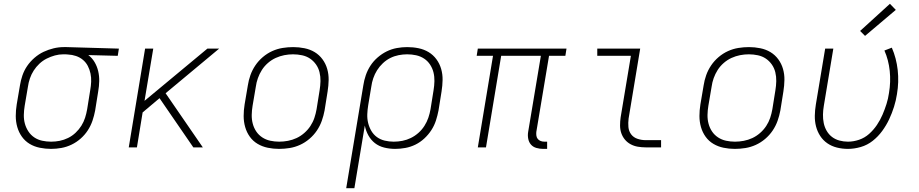

<svg xmlns="http://www.w3.org/2000/svg" viewBox="-20 -776 4840 1011"><path d="M249 8Q219 8 189.5 2Q160 -4 136 -18.5Q112 -33 95.5 -56Q79 -79 71 -107Q63 -135 63 -165Q63 -195 68 -226L85 -326Q89 -352 98 -378.5Q107 -405 123 -428.5Q139 -452 161.5 -471.5Q184 -491 209.5 -503Q235 -515 262 -521.5Q289 -528 316 -528Q320 -528 323.5 -528Q327 -528 331 -528L606 -520L600 -482L445 -486Q465 -471 478 -449Q491 -427 497 -401.5Q503 -376 502.5 -349Q502 -322 497 -294L481 -194Q476 -167 467 -140.5Q458 -114 442.5 -90Q427 -66 405 -46.5Q383 -27 357 -14.5Q331 -2 303.5 3Q276 8 249 8ZM249 -30Q272 -30 294.5 -34.5Q317 -39 338.5 -49.5Q360 -60 378 -77Q396 -94 408.5 -114Q421 -134 428 -156Q435 -178 439 -201L455 -301Q459 -323 460 -345.5Q461 -368 456.5 -389Q452 -410 442.5 -428.5Q433 -447 417 -460.5Q401 -474 380.5 -481Q360 -488 338 -489L325 -490Q322 -490 319 -490Q316 -490 313 -490Q291 -490 269 -484Q247 -478 226 -467.5Q205 -457 187.5 -440.5Q170 -424 157.5 -404.5Q145 -385 137.5 -363Q130 -341 127 -319L110 -219Q106 -195 105.5 -171Q105 -147 111 -125Q117 -103 129.5 -84Q142 -65 160.5 -52.5Q179 -40 202 -35Q225 -30 249 -30Z M658 0 744 -520H787L741 -245L1072 -520H1134L852 -285L1048 0H998L820 -259L731 -184L701 0Z M1450 8Q1450 8 1450 8Q1450 8 1450 8H1449Q1419 8 1390 2Q1361 -4 1336.5 -18.5Q1312 -33 1295.5 -56Q1279 -79 1271 -107Q1263 -135 1263 -165Q1263 -195 1268 -226L1285 -326Q1289 -353 1298.5 -380Q1308 -407 1324.5 -431.5Q1341 -456 1364 -475.5Q1387 -495 1413.5 -507Q1440 -519 1468 -523.5Q1496 -528 1524 -528Q1524 -528 1524 -528Q1524 -528 1524 -528Q1554 -528 1583.5 -522Q1613 -516 1637 -501.5Q1661 -487 1678 -464Q1695 -441 1703 -413Q1711 -385 1710.5 -355Q1710 -325 1705 -294L1689 -194Q1684 -167 1674.5 -140Q1665 -113 1648.5 -88.5Q1632 -64 1609 -44.5Q1586 -25 1559.5 -13Q1533 -1 1505 3.5Q1477 8 1450 8ZM1450 -30Q1473 -30 1496.5 -34.5Q1520 -39 1541.5 -49Q1563 -59 1582 -75.5Q1601 -92 1614.5 -112.5Q1628 -133 1635.5 -155.5Q1643 -178 1647 -201L1663 -301Q1667 -325 1667.5 -349Q1668 -373 1662.5 -395.5Q1657 -418 1644 -436.5Q1631 -455 1612.5 -467.5Q1594 -480 1570.5 -485Q1547 -490 1523 -490Q1500 -490 1477 -485.5Q1454 -481 1432 -471Q1410 -461 1391 -444.5Q1372 -428 1359 -407.5Q1346 -387 1338 -364.5Q1330 -342 1327 -319L1310 -219Q1306 -195 1305.5 -171Q1305 -147 1311 -124.5Q1317 -102 1329.5 -83.5Q1342 -65 1361 -52.5Q1380 -40 1403 -35Q1426 -30 1450 -30Z M1803 215 1893 -326Q1897 -353 1906 -379.5Q1915 -406 1930.5 -430Q1946 -454 1968.5 -473.5Q1991 -493 2016.5 -505.5Q2042 -518 2069.5 -523Q2097 -528 2124 -528Q2155 -528 2184 -522Q2213 -516 2237 -501.5Q2261 -487 2278 -464Q2295 -441 2303 -413Q2311 -385 2310.5 -355Q2310 -325 2305 -294L2289 -194Q2284 -168 2275.5 -141.5Q2267 -115 2251.5 -91Q2236 -67 2214.5 -47Q2193 -27 2167.5 -14.5Q2142 -2 2114.5 3Q2087 8 2061 8Q2031 8 2003 1Q1975 -6 1954 -22.5Q1933 -39 1919.5 -63.5Q1906 -88 1901 -115L1846 215ZM2053 -30Q2076 -30 2099 -34.5Q2122 -39 2143.5 -49.5Q2165 -60 2183.5 -76.5Q2202 -93 2215 -113.5Q2228 -134 2235.5 -156Q2243 -178 2247 -201L2263 -301Q2267 -325 2267.5 -349Q2268 -373 2262.5 -395Q2257 -417 2244.5 -436Q2232 -455 2213 -467.5Q2194 -480 2171 -485Q2148 -490 2124 -490Q2102 -490 2079 -485.5Q2056 -481 2035 -470.5Q2014 -460 1996 -443Q1978 -426 1965.5 -406Q1953 -386 1945.5 -364Q1938 -342 1935 -319L1919 -223Q1915 -199 1914 -175Q1913 -151 1918.5 -128.5Q1924 -106 1935.5 -86.5Q1947 -67 1965 -54Q1983 -41 2006 -35.5Q2029 -30 2053 -30Z M2840 8Q2822 8 2804.5 3Q2787 -2 2776 -14.5Q2765 -27 2761.5 -45Q2758 -63 2761 -81L2828 -482H2619L2539 0H2496L2576 -482H2490L2496 -520H2963L2957 -482H2871L2804 -81Q2803 -71 2804.5 -61Q2806 -51 2812 -44Q2818 -37 2827 -33.5Q2836 -30 2847 -30H2861V8Z M3380 0Q3359 0 3338.5 -3.5Q3318 -7 3300.5 -16.5Q3283 -26 3270.5 -41Q3258 -56 3251.5 -75Q3245 -94 3245 -115.5Q3245 -137 3248 -158L3302 -482H3125V-520H3351L3290 -152Q3287 -129 3289 -107Q3291 -85 3303.5 -68.5Q3316 -52 3337 -45Q3358 -38 3380 -38H3461V0Z M3850 8Q3850 8 3850 8Q3850 8 3850 8H3849Q3819 8 3790 2Q3761 -4 3736.5 -18.5Q3712 -33 3695.5 -56Q3679 -79 3671 -107Q3663 -135 3663 -165Q3663 -195 3668 -226L3685 -326Q3689 -353 3698.5 -380Q3708 -407 3724.5 -431.5Q3741 -456 3764 -475.5Q3787 -495 3813.5 -507Q3840 -519 3868 -523.5Q3896 -528 3924 -528Q3924 -528 3924 -528Q3924 -528 3924 -528Q3954 -528 3983.5 -522Q4013 -516 4037 -501.5Q4061 -487 4078 -464Q4095 -441 4103 -413Q4111 -385 4110.5 -355Q4110 -325 4105 -294L4089 -194Q4084 -167 4074.5 -140Q4065 -113 4048.5 -88.5Q4032 -64 4009 -44.5Q3986 -25 3959.5 -13Q3933 -1 3905 3.5Q3877 8 3850 8ZM3850 -30Q3873 -30 3896.5 -34.5Q3920 -39 3941.5 -49Q3963 -59 3982 -75.5Q4001 -92 4014.5 -112.5Q4028 -133 4035.5 -155.5Q4043 -178 4047 -201L4063 -301Q4067 -325 4067.5 -349Q4068 -373 4062.5 -395.5Q4057 -418 4044 -436.5Q4031 -455 4012.5 -467.5Q3994 -480 3970.5 -485Q3947 -490 3923 -490Q3900 -490 3877 -485.5Q3854 -481 3832 -471Q3810 -461 3791 -444.5Q3772 -428 3759 -407.5Q3746 -387 3738 -364.5Q3730 -342 3727 -319L3710 -219Q3706 -195 3705.5 -171Q3705 -147 3711 -124.5Q3717 -102 3729.5 -83.5Q3742 -65 3761 -52.5Q3780 -40 3803 -35Q3826 -30 3850 -30Z M4445 8Q4415 8 4387 1Q4359 -6 4336.5 -21.5Q4314 -37 4299 -60Q4284 -83 4277 -110Q4270 -137 4270.5 -166.5Q4271 -196 4276 -226L4325 -520H4368L4318 -219Q4314 -196 4313.5 -173Q4313 -150 4317.5 -128Q4322 -106 4333 -87Q4344 -68 4361 -55Q4378 -42 4400 -36Q4422 -30 4445 -30Q4474 -30 4503.5 -40Q4533 -50 4556.5 -71Q4580 -92 4597.5 -118Q4615 -144 4627 -172Q4639 -200 4648 -228.5Q4657 -257 4661 -286Q4671 -345 4665 -402.5Q4659 -460 4637 -510L4676 -525Q4700 -470 4707 -407Q4714 -344 4703 -280Q4698 -247 4687.5 -213.5Q4677 -180 4662 -148Q4647 -116 4625.5 -86.5Q4604 -57 4575.5 -34.5Q4547 -12 4512.5 -2Q4478 8 4445 8ZM4535 -587 4509 -613 4666 -756 4697 -724Z"/></svg>

Font: Iosevka SS04 XLt Ex Obl
Style: Regular
Weight: 200
Width: 7
Italic angle: -9°
Monospace: yes
Designer: Belleve Invis
Foundry: Belleve Invis
Version: Version 19.0.0; ttfautohint (v1.8.4)